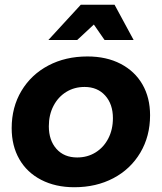

<svg xmlns="http://www.w3.org/2000/svg" viewBox="-20 -780 679 806"><path d="M610 -296Q610 -208 569 -139Q528 -70 456 -32Q384 6 292 6Q213 6 153 -25Q93 -56 61 -112Q29 -168 29 -242Q29 -330 70 -398.5Q111 -467 183 -505Q255 -543 347 -543Q427 -543 486.5 -512Q546 -481 578 -425.5Q610 -370 610 -296ZM185 -250Q185 -191 217 -155Q249 -119 304 -119Q347 -119 381 -140Q415 -161 434.5 -198.5Q454 -236 454 -284Q454 -343 421.5 -379Q389 -415 335 -415Q292 -415 258 -394Q224 -373 204.5 -335.5Q185 -298 185 -250ZM541 -612H419L374 -677L304 -612H183L319 -760H461Z"/></svg>

Font: Gontserrat SemiBold
Style: Italic
Weight: 600
Italic angle: -11.3°
Designer: Julieta Ulanovsky
Foundry: Julieta Ulanovsky
Version: Version 6.001